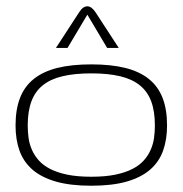

<svg xmlns="http://www.w3.org/2000/svg" viewBox="-20 -590 585 615"><path d="M272.5 4.9Q205.1 4.9 158.7 -8.5Q112.3 -22 83.7 -46.9Q55.2 -71.8 42.5 -107.4Q29.8 -143.1 29.8 -188Q29.8 -239.7 44.2 -276.6Q58.6 -313.5 88.6 -337.4Q118.7 -361.3 164.3 -372.6Q210 -383.8 272.5 -383.8Q335 -383.8 380.6 -372.6Q426.3 -361.3 456.3 -337.4Q486.3 -313.5 500.7 -276.6Q515.1 -239.7 515.1 -188Q515.1 -143.1 502.4 -107.4Q489.7 -71.8 461.2 -46.9Q432.6 -22 386.2 -8.5Q339.8 4.9 272.5 4.9ZM272.5 -23.9Q316.9 -23.9 349.1 -30.5Q381.3 -37.1 404.1 -48.8Q426.8 -60.5 440.7 -76.2Q454.6 -91.8 462.6 -110.1Q470.7 -128.4 473.4 -148.2Q476.1 -168 476.1 -188Q476.1 -233.4 464.4 -265.1Q452.6 -296.9 427.7 -316.9Q402.8 -336.9 364.3 -345.9Q325.7 -355 272.5 -355Q219.2 -355 180.7 -345.9Q142.1 -336.9 117.2 -316.9Q92.3 -296.9 80.6 -265.1Q68.8 -233.4 68.8 -188Q68.8 -168 71.5 -148.2Q74.2 -128.4 82.3 -110.1Q90.3 -91.8 104.2 -76.2Q118.2 -60.5 140.9 -48.8Q163.6 -37.1 195.8 -30.5Q228 -23.9 272.5 -23.9ZM196.3 -436.5H159.2L233.9 -551.3Q245.6 -569.8 259.8 -569.8Q272.9 -569.8 285.6 -551.3L360.4 -436.5H323.2L259.8 -543Z"/></svg>

Font: Gruppo
Style: Regular
Weight: 400
Foundry: Vernon Adams
Version: Version 1.000